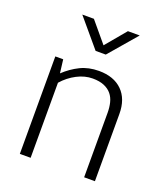

<svg xmlns="http://www.w3.org/2000/svg" viewBox="-129 -780 755 870"><g transform="rotate(20 249.0 -345.0)"><path d="M120 0H68V-470H106L114 -405Q148 -437 187.5 -456.5Q227 -476 277 -476Q349 -476 389.5 -436Q430 -396 430 -324V0H378V-311Q378 -337 372.5 -359.5Q367 -382 353.5 -398.5Q340 -415 317.5 -424.5Q295 -434 262 -434Q224 -434 186.5 -414.5Q149 -395 120 -362ZM280 -556H231L118 -690H174L256 -592L338 -690H395Z"/></g></svg>

Font: Mukta Vaani ExtraLight
Style: Regular
Weight: 275
Designer: Noopur Datye, Girish Dalvi, Yashodeep Gholap, Pallavi Karambelkar
Foundry: Ek Type
Version: Version 2.538;PS 1.000;hotconv 16.6.51;makeotf.lib2.5.65220;